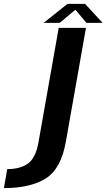

<svg xmlns="http://www.w3.org/2000/svg" viewBox="-179 -736 547 986"><path d="M-159 230Q-23.5 230 55.8 180.5Q135 131 159.5 -10L262.5 -593H122.5L18.5 -4.5Q4 76.5 -36.2 104.5Q-76.5 132.5 -142 132.5ZM45 -618.5H127.5L208 -686L265 -618.5H348L258 -716H167.5Z"/></svg>

Font: Anybody UltraCondensed Thin SemiBold
Style: Italic
Weight: 600
Italic angle: -10°
Version: Version 1.111